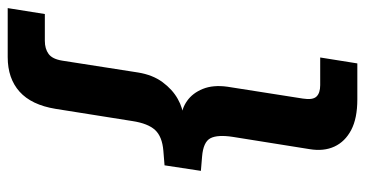

<svg xmlns="http://www.w3.org/2000/svg" viewBox="-294 -506 925 486"><g transform="rotate(90 168.0 -262.5)"><path d="M-55 180 -40 86H28Q48 86 61 76.5Q74 67 78 42L108 -150Q114 -187 132.5 -212Q151 -237 175 -250.5Q199 -264 220 -264L221 -260Q200 -260 180 -274Q160 -288 149.5 -314Q139 -340 144 -376L174 -567Q178 -592 169 -601.5Q160 -611 140 -611H70L85 -705H176Q224 -705 253.5 -689.5Q283 -674 295.5 -647Q308 -620 302 -584L271 -390Q265 -351 274.5 -333Q284 -315 321 -312L357 -309L343 -217L306 -214Q270 -211 253.5 -193Q237 -175 231 -136L200 59Q190 120 156.5 150Q123 180 69 180Z"/></g></svg>

Font: Nunito Sans 12pt
Style: Bold Italic
Weight: 700
Italic angle: -9°
Designer: Vernon Adams
Foundry: Vernon Adams
Version: Version 3.101;gftools[0.9.27]